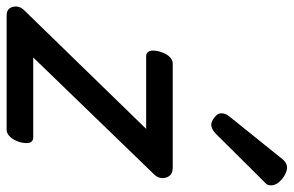

<svg xmlns="http://www.w3.org/2000/svg" viewBox="-188 -711 884 578"><g transform="rotate(90 254.0 -422.0)"><path d="M11 0Q-10 0 -14.5 -19.5Q-19 -39 -2 -55L353 -420H134Q123 -420 119 -430Q115 -440 120 -460Q126 -480 135.5 -490Q145 -500 156 -500H470Q487 -500 494.5 -490Q502 -480 501 -467Q500 -454 491 -445L138 -80H379Q390 -80 394 -70.5Q398 -61 393 -40Q387 -21 377 -10.5Q367 0 356 0ZM340 -616Q331 -616 318.5 -625.5Q306 -635 306 -646Q306 -653 308.5 -659Q311 -665 316 -671L439 -824Q448 -836 455 -840Q462 -844 470 -844Q480 -844 492.5 -837Q505 -830 514 -819Q523 -808 523 -796Q523 -788 519.5 -783Q516 -778 510 -773L369 -631Q354 -616 340 -616Z"/></g></svg>

Font: Playwrite DK Loopet
Style: Regular
Weight: 400
Designer: Veronika Burian, José Scaglione
Foundry: TypeTogether
Version: Version 1.002